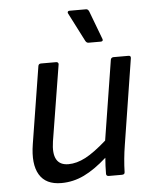

<svg xmlns="http://www.w3.org/2000/svg" viewBox="-51 -738 634 794"><g transform="rotate(-5 265.5 -341.5)"><path d="M334 -556.2Q325.7 -556.2 320.8 -565.9L259.8 -685.1Q258.3 -689 260.3 -691.9Q262.2 -694.8 267.1 -694.8H335.9Q343.8 -694.8 348.1 -685.1L393.1 -565.9Q394.5 -561.5 392.3 -558.8Q390.1 -556.2 384.8 -556.2ZM171.9 12.2Q107.4 12.2 81.1 -32Q54.7 -76.2 67.9 -158.2L119.1 -478Q120.6 -487.8 130.9 -487.8H193.8Q198.2 -487.8 200.9 -485.1Q203.6 -482.4 203.1 -478L151.9 -162.1Q136.7 -63 208 -63Q242.2 -63 279.1 -82.3Q315.9 -101.6 367.2 -147L419.9 -478Q420.4 -482.4 423.8 -485.1Q427.2 -487.8 431.2 -487.8H494.1Q504.4 -487.8 502.9 -477.1L446.8 -122.1Q437.5 -64.9 436 -9.8Q436 0 423.8 0H370.1Q358.9 0 358.9 -9.8Q358.9 -42 361.8 -76.2Q311.5 -31.2 266.4 -9.5Q221.2 12.2 171.9 12.2Z"/></g></svg>

Font: Sofia Sans
Style: Italic
Weight: 400
Italic angle: -9°
Designer: Botio Nikoltchev, Ani Petrova
Foundry: lettersoup
Version: Version 4.100